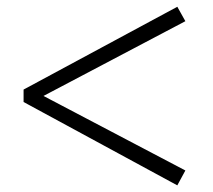

<svg xmlns="http://www.w3.org/2000/svg" viewBox="-20 -655 643 579"><path d="M51.1 -347.4 514.7 -96 539 -140.9 93.4 -375V-356.3L539 -591.1L514.7 -634.6L51.1 -384.9Z"/></svg>

Font: Source Han Serif TW VF
Style: Regular
Weight: 250
Designer: Ryoko NISHIZUKA 西塚涼子 (kana & ideographs); Frank Grießhammer (Latin, Greek & Cyrillic); Wenlong ZHANG 张文龙 (bopomofo); San
Foundry: Adobe
Version: Version 2.002;hotconv 1.1.0;makeotfexe 2.6.0